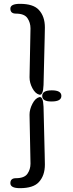

<svg xmlns="http://www.w3.org/2000/svg" viewBox="-20 -811 378 1001"><path d="M250 -282Q200 -281 200 -311Q200 -340 250 -340Q300 -340 300 -311Q300 -282 250 -282ZM207 -368Q205 -312 184.5 -317.5Q164 -323 149 -351Q134 -379 134 -408Q134 -434 135 -460L138 -611Q139 -637 139 -663Q139 -693 123 -716.5Q107 -740 63 -740Q34 -740 34 -766Q34 -791 84 -791Q153 -791 182 -760Q214 -726 214 -668Q214 -642 213 -616ZM207 -254 213 -5Q214 21 214 47Q214 105 182 139Q153 170 84 170Q34 170 34 144Q34 118 63 118Q107 118 123 95Q139 72 139 42Q139 16 138 -10L135 -161Q134 -187 134 -213Q134 -241 149 -270Q164 -299 184.5 -304.5Q205 -310 207 -254Z"/></svg>

Font: Resource Han Rounded JP
Style: Regular
Weight: 400
Designer: Cyano Hao (round all glyphs); Ryoko NISHIZUKA 西塚涼子 (kana, bopomofo & ideographs); Paul D. Hunt (Latin, Greek & Cyrillic)
Foundry: Cyano Hao
Version: 0.990